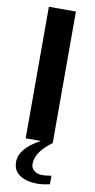

<svg xmlns="http://www.w3.org/2000/svg" viewBox="-104 -772 519 1048"><g transform="rotate(10 155.0 -248.0)"><path d="M182.1 232.9Q124 232.9 86.4 208.7Q48.8 184.6 48.8 136.2Q48.8 60.5 162.1 0H78.1V-729H228V0Q139.2 64.5 139.2 130.9Q139.2 154.8 157 168.5Q174.8 182.1 202.1 182.1Q218.8 182.1 252 176.8V224.1Q213.4 232.9 182.1 232.9Z"/></g></svg>

Font: Miedinger*
Style: Bold
Weight: 700
Version: Version 001.000